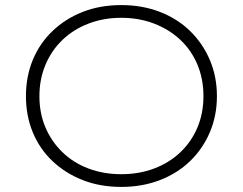

<svg xmlns="http://www.w3.org/2000/svg" viewBox="-20 -725 955 755"><path d="M457 10Q374 10 306 -16.5Q238 -43 187 -91Q136 -139 109 -204.5Q82 -270 82 -347Q82 -424 109 -489.5Q136 -555 187 -603.5Q238 -652 306 -678.5Q374 -705 457 -705Q539 -705 608 -678.5Q677 -652 727 -603.5Q777 -555 805 -489.5Q833 -424 833 -347Q833 -270 805 -204.5Q777 -139 727 -91Q677 -43 608 -16.5Q539 10 457 10ZM457 -40Q527 -40 586.5 -62.5Q646 -85 689.5 -126.5Q733 -168 756.5 -224Q780 -280 780 -347Q780 -414 756.5 -470.5Q733 -527 689.5 -568Q646 -609 586.5 -632Q527 -655 457 -655Q387 -655 327.5 -632Q268 -609 225 -567.5Q182 -526 158.5 -469.5Q135 -413 135 -347Q135 -280 158.5 -224.5Q182 -169 225 -127Q268 -85 327.5 -62.5Q387 -40 457 -40Z"/></svg>

Font: Lexend Exa ExtraLight
Style: Regular
Weight: 250
Designer: Bonnie Shaver-Troup, Thomas Jockin
Foundry: Lexend
Version: Version 1.007